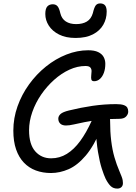

<svg xmlns="http://www.w3.org/2000/svg" viewBox="-20 -1002 795 1123"><path d="M666 101Q643 101 628 87Q613 73 598 44Q588 23 575.5 -15.5Q563 -54 553 -114Q543 -174 540 -258L573 -252Q530 -149 481.5 -92Q433 -35 381.5 -12.5Q330 10 278 10Q230 10 189.5 -5Q149 -20 119.5 -51Q90 -82 74 -128.5Q58 -175 58 -238Q58 -311 82.5 -380Q107 -449 150 -508.5Q193 -568 249 -613Q305 -658 368.5 -683Q432 -708 496 -708Q532 -708 554 -697.5Q576 -687 586 -669Q596 -651 596 -629Q596 -599 587.5 -576Q579 -553 564 -540Q549 -527 531 -527Q517 -527 514.5 -536.5Q512 -546 513.5 -559Q515 -572 515.5 -585Q516 -598 508.5 -607Q501 -616 480 -616Q433 -616 386 -594.5Q339 -573 296.5 -535Q254 -497 221 -449Q188 -401 169 -347Q150 -293 150 -240Q150 -158 186 -117Q222 -76 279 -76Q329 -76 371 -102Q413 -128 449 -177Q485 -226 517 -297Q529 -323 545 -333Q561 -343 587 -343Q605 -343 614.5 -330.5Q624 -318 624 -295Q624 -231 630.5 -178Q637 -125 649.5 -82Q662 -39 678 -2Q686 17 691 30Q696 43 697.5 51.5Q699 60 699 69Q699 84 690 92.5Q681 101 666 101ZM366 -268Q344 -268 332.5 -279Q321 -290 321 -308Q321 -323 334 -335Q347 -347 384 -356Q453 -373 521.5 -383Q590 -393 659 -393Q688 -393 703.5 -387.5Q719 -382 724.5 -372.5Q730 -363 730 -349Q730 -334 717.5 -320.5Q705 -307 677 -307Q612 -307 561.5 -301Q511 -295 474 -287.5Q437 -280 411 -274Q385 -268 366 -268ZM422 -780Q365 -780 325.5 -800Q286 -820 265.5 -852Q245 -884 245 -920Q245 -951 256.5 -964Q268 -977 289 -977Q306 -977 316 -966Q326 -955 333 -924Q341 -892 365 -876.5Q389 -861 425 -861Q463 -861 488 -876Q513 -891 523 -925Q531 -959 540 -970.5Q549 -982 566 -982Q585 -982 594.5 -970.5Q604 -959 604 -934Q604 -892 584 -857Q564 -822 523.5 -801Q483 -780 422 -780Z"/></svg>

Font: Shantell Sans
Style: Regular
Weight: 400
Designer: Stephen Nixon, Anya Danilova, Shantell Martin
Foundry: Arrow Type
Version: Version 1.008;[ac192a2d6]